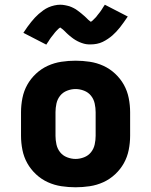

<svg xmlns="http://www.w3.org/2000/svg" viewBox="-20 -785 640 813"><path d="M300 8Q270 8 240 3.5Q210 -1 182.5 -13.5Q155 -26 132.5 -47Q110 -68 95.5 -94Q81 -120 75 -150Q69 -180 69 -210V-310Q69 -340 75 -370Q81 -400 95.5 -426Q110 -452 132.5 -473Q155 -494 182.5 -506.5Q210 -519 240 -523.5Q270 -528 300 -528Q330 -528 360 -523.5Q390 -519 417.5 -506.5Q445 -494 467.5 -473Q490 -452 504.5 -426Q519 -400 525 -370Q531 -340 531 -310V-210Q531 -180 525 -150Q519 -120 504.5 -94Q490 -68 467.5 -47Q445 -26 417.5 -13.5Q390 -1 360 3.5Q330 8 300 8ZM300 -112Q318 -112 336 -119Q354 -126 365.5 -140.5Q377 -155 381 -173.5Q385 -192 385 -210V-310Q385 -328 381 -346.5Q377 -365 365.5 -379.5Q354 -394 336 -401Q318 -408 300 -408Q282 -408 264 -401Q246 -394 234.5 -379.5Q223 -365 219 -346.5Q215 -328 215 -310V-210Q215 -192 219 -173.5Q223 -155 234.5 -140.5Q246 -126 264 -119Q282 -112 300 -112ZM176 -596 79 -646Q88 -660 96 -671Q104 -682 112 -692Q120 -702 128 -710.5Q136 -719 144 -726Q152 -733 163 -741Q174 -749 185.5 -754Q197 -759 210 -762Q223 -765 235 -765Q240 -765 245 -764.5Q250 -764 255 -763Q260 -762 264.5 -761Q269 -760 274 -758.5Q279 -757 283 -755Q287 -753 291.5 -751Q296 -749 300.5 -746Q305 -743 309 -740Q313 -737 317 -734Q321 -731 324.5 -728Q328 -725 331.5 -722Q335 -719 338 -716.5Q341 -714 345.5 -709.5Q350 -705 353.5 -701.5Q357 -698 361.5 -695Q366 -692 366 -691H363Q363 -692 366 -693.5Q369 -695 371.5 -697.5Q374 -700 376 -702Q378 -704 379.5 -705.5Q381 -707 382.5 -708.5Q384 -710 385.5 -711.5Q387 -713 388.5 -715Q390 -717 391.5 -719Q393 -721 395 -723.5Q397 -726 399 -728.5Q401 -731 403 -733.5Q405 -736 407 -739Q409 -742 411 -745Q413 -748 415 -751.5Q417 -755 419.5 -758.5Q422 -762 424 -765L521 -715Q512 -702 504 -690.5Q496 -679 488 -669Q480 -659 472 -650.5Q464 -642 456 -635Q448 -628 437 -620.5Q426 -613 414.5 -607.5Q403 -602 390 -599.5Q377 -597 365 -597Q360 -597 355 -597Q350 -597 345 -598Q340 -599 335.5 -600Q331 -601 326 -603Q321 -605 317 -606.5Q313 -608 308.5 -610.5Q304 -613 299.5 -615.5Q295 -618 291 -621Q287 -624 283 -627Q279 -630 275.5 -633Q272 -636 268.5 -639Q265 -642 262 -645Q259 -648 254.5 -652.5Q250 -657 246.5 -660Q243 -663 238.5 -666Q234 -669 234 -670Q234 -671 235 -671Q236 -671 236.5 -671Q237 -671 237 -670L234 -668Q231 -666 228.5 -664Q226 -662 224 -659.5Q222 -657 220.5 -656Q219 -655 217.5 -653Q216 -651 214.5 -649.5Q213 -648 211.5 -646Q210 -644 208.5 -642Q207 -640 205 -637.5Q203 -635 201 -632.5Q199 -630 197 -627.5Q195 -625 193 -622Q191 -619 189 -616Q187 -613 185 -609.5Q183 -606 180.5 -603Q178 -600 176 -596Z"/></svg>

Font: Iosevka Heavy Extended
Style: Regular
Weight: 900
Width: 7
Monospace: yes
Designer: Belleve Invis
Foundry: Belleve Invis
Version: Version 32.5.0; ttfautohint (v1.8.4)